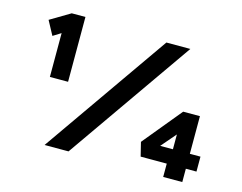

<svg xmlns="http://www.w3.org/2000/svg" viewBox="-99 -875 1299 1030"><g transform="rotate(15 550.5 -359.5)"><path d="M155 -360V-646L169 -612L111 -576L69 -654L180 -720H256V-360H206Q197 -360 184.5 -360Q172 -360 155 -360ZM222 0 711 -700H844L355 0ZM971 -156H1046V-73H971ZM793 -122 777 -156H948L893 -125V-283L922 -272ZM987 1H881V-99L939 -73H736L717 -150L894 -365H987Z"/></g></svg>

Font: Lexend Zetta SemiBold
Style: Regular
Weight: 600
Designer: Bonnie Shaver-Troup, Thomas Jockin
Foundry: Lexend
Version: Version 1.007